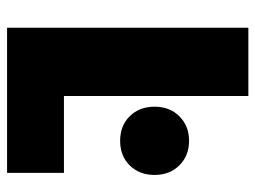

<svg xmlns="http://www.w3.org/2000/svg" viewBox="-112 -628 740 557"><g transform="rotate(90 258.5 -350.0)"><path d="M61 -700H259V-165H482V0H61ZM290 -428Q290 -472 318 -500Q346 -528 389 -528Q432 -528 460 -500Q488 -472 488 -428Q488 -384 460.5 -356Q433 -328 389 -328Q345 -328 317.5 -356Q290 -384 290 -428Z"/></g></svg>

Font: Chess Sans ExtraBold
Style: Regular
Weight: 800
Designer: Wolf Bōese
Foundry: Wolf Bōese
Version: Version 7.223